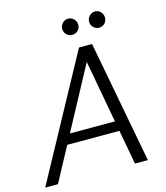

<svg xmlns="http://www.w3.org/2000/svg" viewBox="-137 -966 920 1062"><g transform="rotate(-15 323.5 -435.0)"><path d="M-11 0 370 -700H445L577 0H503L391 -612L62 0ZM138 -197 168 -254H485L496 -197ZM353 -777Q334 -777 320.5 -790.5Q307 -804 307 -823Q307 -842 320.5 -856Q334 -870 353 -870Q372 -870 385.5 -856Q399 -842 399 -823Q399 -804 385.5 -790.5Q372 -777 353 -777ZM507 -777Q488 -777 474.5 -790.5Q461 -804 461 -823Q461 -842 474.5 -856Q488 -870 507 -870Q526 -870 539 -856Q552 -842 552 -823Q552 -804 539 -790.5Q526 -777 507 -777Z"/></g></svg>

Font: DM Sans 9pt Light
Style: Italic
Weight: 300
Italic angle: -10°
Version: Version 4.004;gftools[0.9.30]